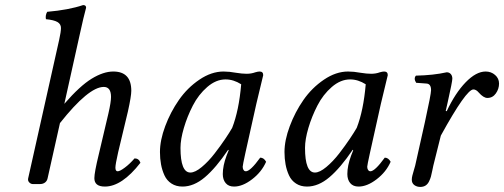

<svg xmlns="http://www.w3.org/2000/svg" viewBox="-20 -718 1967 749"><path d="M213.9 -237.8 166 -23.9Q164.1 -12.7 156 -6.3Q147.9 0 136.2 0H107.9Q100.6 0 94.2 -6.3Q87.9 -12.7 89.8 -22L210.9 -563Q217.8 -593.8 217.8 -608.9Q217.8 -624 204.1 -632.1Q190.4 -640.1 159.2 -643.1Q156.2 -658.2 164.1 -671.9Q248 -679.2 304.2 -698.2Q315.9 -698.2 315.9 -688Q306.6 -654.3 291 -583L231 -313Q291.5 -382.8 337.4 -410.9Q383.3 -439 421.9 -439Q492.2 -439 492.2 -363.8Q492.2 -342.8 479 -283.2L440.9 -124Q430.2 -76.7 430.2 -64Q430.2 -49.8 439 -49.8Q447.8 -49.8 467 -64.2Q486.3 -78.6 504.9 -100.1Q522 -100.1 527.8 -83Q455.6 9.8 389.2 9.8Q348.1 9.8 348.1 -22.9Q348.1 -44.9 365.2 -115.2L402.8 -274.9Q413.1 -319.8 413.1 -339.8Q413.1 -378.9 384.8 -378.9Q325.7 -378.9 213.9 -237.8Z M885.7 -219.2Q912.1 -286.6 920.9 -389.2Q891.1 -408.2 859.9 -408.2Q822.8 -408.2 788.6 -378.7Q754.4 -349.1 732.4 -306.4Q710.4 -263.7 697.3 -219Q684.1 -174.3 684.1 -141.1Q684.1 -44.9 722.7 -44.9Q741.2 -44.9 767.1 -66.4Q793 -87.9 817.1 -119.1Q841.3 -150.4 858.6 -176.3Q876 -202.1 885.7 -219.2ZM992.7 -439Q1006.8 -439 1006.8 -424.8Q1003.9 -414.1 980 -313L937 -120.1Q926.8 -73.2 926.8 -67.9Q926.8 -60.5 929.4 -56.2Q932.1 -51.8 934.3 -50.8Q936.5 -49.8 939 -49.8Q956.5 -49.8 995.1 -103Q1009.3 -103 1018.1 -86.9Q1000.5 -46.9 963.4 -18.6Q926.3 9.8 893.1 9.8Q871.6 9.8 860.4 -3.7Q849.1 -17.1 849.1 -39.1Q849.1 -71.3 863.8 -110.8L872.1 -131.8L870.1 -133.8Q822.3 -63 779.3 -26.6Q736.3 9.8 691.9 9.8Q667 9.8 648.9 -2Q630.9 -13.7 621.6 -33.9Q612.3 -54.2 608.2 -76.7Q604 -99.1 604 -125Q604 -170.9 624.5 -225.8Q645 -280.8 678 -328.1Q710.9 -375.5 757.8 -407.2Q804.7 -439 852.1 -439Q874 -439 900.9 -434.1Q924.8 -430.2 941.9 -430.2Q960.4 -430.2 976.1 -436Q986.3 -439 992.7 -439Z M1371.6 -219.2Q1397.9 -286.6 1406.7 -389.2Q1377 -408.2 1345.7 -408.2Q1308.6 -408.2 1274.4 -378.7Q1240.2 -349.1 1218.3 -306.4Q1196.3 -263.7 1183.1 -219Q1169.9 -174.3 1169.9 -141.1Q1169.9 -44.9 1208.5 -44.9Q1227.1 -44.9 1252.9 -66.4Q1278.8 -87.9 1303 -119.1Q1327.1 -150.4 1344.5 -176.3Q1361.8 -202.1 1371.6 -219.2ZM1478.5 -439Q1492.7 -439 1492.7 -424.8Q1489.7 -414.1 1465.8 -313L1422.9 -120.1Q1412.6 -73.2 1412.6 -67.9Q1412.6 -60.5 1415.3 -56.2Q1418 -51.8 1420.2 -50.8Q1422.4 -49.8 1424.8 -49.8Q1442.4 -49.8 1481 -103Q1495.1 -103 1503.9 -86.9Q1486.3 -46.9 1449.2 -18.6Q1412.1 9.8 1378.9 9.8Q1357.4 9.8 1346.2 -3.7Q1335 -17.1 1335 -39.1Q1335 -71.3 1349.6 -110.8L1357.9 -131.8L1356 -133.8Q1308.1 -63 1265.1 -26.6Q1222.2 9.8 1177.7 9.8Q1152.8 9.8 1134.8 -2Q1116.7 -13.7 1107.4 -33.9Q1098.1 -54.2 1094 -76.7Q1089.8 -99.1 1089.8 -125Q1089.8 -170.9 1110.4 -225.8Q1130.9 -280.8 1163.8 -328.1Q1196.8 -375.5 1243.7 -407.2Q1290.5 -439 1337.9 -439Q1359.9 -439 1386.7 -434.1Q1410.6 -430.2 1427.7 -430.2Q1446.3 -430.2 1461.9 -436Q1472.2 -439 1478.5 -439Z M1586.4 -17.1Q1586.4 -24.4 1588.6 -33Q1590.8 -41.5 1594.2 -53Q1597.7 -64.5 1599.6 -71.8L1637.7 -242.2Q1661.6 -351.1 1661.6 -366.2Q1661.6 -391.1 1643.6 -392.1L1603.5 -395Q1592.8 -411.6 1602.5 -422.9Q1670.4 -424.3 1722.7 -436Q1732.4 -436 1738.5 -429.2Q1744.6 -422.4 1744.6 -411.1Q1744.6 -399.9 1726.6 -319.8L1718.8 -285.2L1722.7 -284.2Q1755.9 -355 1796.6 -397Q1837.4 -439 1874.5 -439Q1896 -439 1911.4 -425.5Q1926.8 -412.1 1926.8 -392.1Q1926.8 -371.1 1914.3 -353.5Q1901.9 -335.9 1881.3 -335.9Q1866.2 -335.9 1847.7 -356.9Q1837.4 -369.1 1826.7 -369.1Q1798.8 -369.1 1699.7 -189L1670.4 -71.8Q1668.9 -66.4 1666.3 -52.2Q1663.6 -38.1 1661.1 -29.3Q1658.7 -20.5 1653.6 -10Q1648.4 0.5 1639.9 5.9Q1631.3 11.2 1619.6 11.2Q1606 11.2 1596.2 3.9Q1586.4 -3.4 1586.4 -17.1Z"/></svg>

Font: Common Serif
Style: Italic
Weight: 400
Italic angle: -12°
Designer: Philipp H. Poll, Khaled Hosny
Foundry: Stefan Peev, Context Ltd.
Version: Version 1.026